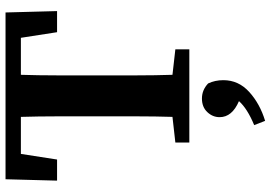

<svg xmlns="http://www.w3.org/2000/svg" viewBox="-160 -534 965 684"><g transform="rotate(-90 322.0 -192.5)"><path d="M395 -473.6V-185.1Q395 -123 397 -60.1L487.8 -49.8V0H155.8V-49.8L247.1 -60.1Q249 -122.1 249 -184.6V-472.7Q249 -536.1 247.1 -600.1H115.2L95.2 -471.2H20L24.9 -654.8H619.1L624 -471.2H548.8L528.8 -600.1H397Q395 -537.1 395 -473.6ZM246.1 107.9Q246.1 83 264.2 64Q282.2 44.9 312.5 44.9Q342.8 44.9 366.2 66.9Q377.9 91.3 377.9 121.1Q377.9 175.3 335.9 213.4Q293.9 251.5 232.9 270L217.8 231Q276.9 206.5 303.2 176.8Q246.1 152.3 246.1 107.9Z"/></g></svg>

Font: SourceSerifPro-Bold
Style: Bold
Weight: 700
Designer: Frank Grießhammer
Foundry: Adobe Systems Incorporated
Version: Version 1.014;PS Version 1.0;hotconv 1.0.73;makeotf.lib2.5.5